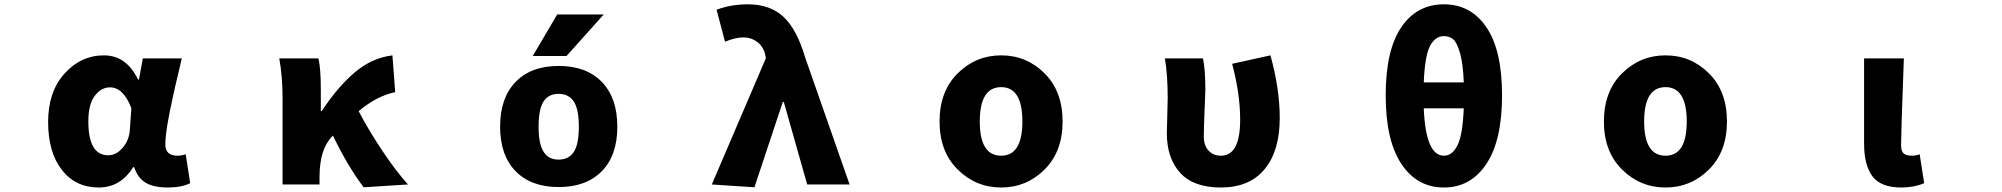

<svg xmlns="http://www.w3.org/2000/svg" viewBox="-20 -833 9040 867"><path d="M425.8 13.7Q321.3 13.7 259.3 -65.9Q197.3 -145.5 197.3 -282.2Q197.3 -418.9 271.5 -501Q345.7 -583 449.2 -583Q550.8 -583 603.5 -473.6H607.4L625 -569.3H800.8Q797.9 -554.7 787.6 -512.2Q777.3 -469.7 772.5 -448.7Q767.6 -427.7 759.3 -389.2Q751 -350.6 746.1 -326.7Q741.2 -302.7 736.3 -272.9Q731.4 -243.2 729 -220.7Q726.6 -198.2 726.6 -180.7Q726.6 -129.9 781.2 -129.9Q800.8 -129.9 818.4 -136.7L838.9 -5.9Q799.8 13.7 737.3 13.7Q674.8 13.7 638.7 -7.3Q602.5 -28.3 585.9 -78.1H581.1Q524.4 13.7 425.8 13.7ZM468.8 -131.8Q504.9 -131.8 534.2 -166Q563.5 -200.2 566.4 -248L573.2 -344.7Q537.1 -438.5 476.6 -438.5Q436.5 -438.5 407.7 -399.9Q378.9 -361.3 378.9 -285.2Q378.9 -131.8 468.8 -131.8Z M1822.3 0 1622.1 12.7Q1550.8 -81.1 1483.4 -220.7L1481.4 -218.8Q1422.9 -160.2 1422.9 -35.2V0H1255.9V-391.6Q1255.9 -486.3 1241.2 -569.3H1418Q1428.7 -524.4 1428.7 -426.8V-331.1H1432.6Q1503.9 -439.5 1581.1 -505.4Q1658.2 -571.3 1752 -583L1764.6 -417Q1680.7 -399.4 1599.6 -331.1Q1644.5 -245.1 1706.1 -152.8Q1767.6 -60.5 1822.3 0Z M2435.5 -146.5Q2457 -112.3 2502.4 -112.3Q2547.9 -112.3 2570.8 -146.5Q2593.8 -180.7 2593.8 -260.7Q2593.8 -340.8 2570.8 -375Q2547.9 -409.2 2502.4 -409.2Q2457 -409.2 2434.6 -375Q2412.1 -340.8 2412.1 -260.7Q2412.1 -180.7 2435.5 -146.5ZM2698.2 -60.5Q2627.9 11.7 2502.9 11.7Q2377.9 11.7 2308.1 -60.1Q2238.3 -131.8 2238.3 -261.2Q2238.3 -390.6 2308.1 -462.9Q2377.9 -535.2 2502.9 -535.2Q2627.9 -535.2 2697.8 -462.9Q2767.6 -390.6 2767.6 -261.2Q2767.6 -131.8 2698.2 -60.5ZM2706.1 -767.6 2538.1 -580.1H2385.7L2496.1 -767.6Z M3386.7 12.7 3194.3 0 3438.5 -570.3 3435.5 -585Q3427.7 -622.1 3399.9 -643.1Q3372.1 -664.1 3336.9 -664.1Q3299.8 -664.1 3253.9 -644.5L3215.8 -789.1Q3281.2 -813.5 3357.4 -813.5Q3457 -813.5 3517.6 -757.3Q3578.1 -701.2 3615.2 -575.2L3816.4 0H3625L3519.5 -372.1H3514.6Z M4222.7 -284.2Q4222.7 -420.9 4304.7 -502Q4386.7 -583 4501 -583Q4615.2 -583 4696.8 -502Q4778.3 -420.9 4778.3 -284.2Q4778.3 -148.4 4696.8 -67.4Q4615.2 13.7 4501 13.7Q4386.7 13.7 4304.7 -67.4Q4222.7 -148.4 4222.7 -284.2ZM4501 -129.9Q4596.7 -129.9 4596.7 -284.2Q4596.7 -439.5 4501 -439.5Q4404.3 -439.5 4404.3 -284.2Q4404.3 -129.9 4501 -129.9Z M5493.2 13.7Q5369.1 13.7 5309.1 -52.7Q5249 -119.1 5249 -231.4Q5249 -257.8 5251 -311.5Q5252.9 -365.2 5252.9 -391.6Q5252.9 -494.1 5240.2 -569.3H5412.1Q5422.9 -521.5 5422.9 -426.8Q5422.9 -409.2 5419.4 -333.5Q5416 -257.8 5416 -215.8Q5416 -175.8 5437.5 -152.8Q5459 -129.9 5493.2 -129.9Q5580.1 -129.9 5580.1 -292Q5580.1 -409.2 5543.9 -544.9L5716.8 -583Q5758.8 -432.6 5758.8 -299.8Q5758.8 -151.4 5690.4 -68.8Q5622.1 13.7 5493.2 13.7Z M6589.8 -343.8H6409.2Q6418 -129.9 6500 -129.9Q6538.1 -129.9 6561.5 -176.8Q6585 -223.6 6589.8 -343.8ZM6409.2 -460.9H6589.8Q6586.9 -543.9 6573.2 -592.3Q6559.6 -640.6 6542.5 -655.3Q6525.4 -669.9 6500 -669.9Q6460.9 -669.9 6437.5 -625.5Q6414.1 -581.1 6409.2 -460.9ZM6237.3 -402.3Q6237.3 -606.4 6307.6 -710Q6377.9 -813.5 6500 -813.5Q6622.1 -813.5 6692.4 -709.5Q6762.7 -605.5 6762.7 -402.3Q6762.7 -199.2 6691.9 -92.8Q6621.1 13.7 6500 13.7Q6378.9 13.7 6308.1 -92.8Q6237.3 -199.2 6237.3 -402.3Z M7222.7 -284.2Q7222.7 -420.9 7304.7 -502Q7386.7 -583 7501 -583Q7615.2 -583 7696.8 -502Q7778.3 -420.9 7778.3 -284.2Q7778.3 -148.4 7696.8 -67.4Q7615.2 13.7 7501 13.7Q7386.7 13.7 7304.7 -67.4Q7222.7 -148.4 7222.7 -284.2ZM7501 -129.9Q7596.7 -129.9 7596.7 -284.2Q7596.7 -439.5 7501 -439.5Q7404.3 -439.5 7404.3 -284.2Q7404.3 -129.9 7501 -129.9Z M8566.4 13.7Q8472.7 13.7 8435.1 -37.1Q8397.5 -87.9 8397.5 -184.6V-569.3H8577.1Q8564.5 -229.5 8564.5 -177.7Q8564.5 -150.4 8576.2 -140.1Q8587.9 -129.9 8613.3 -129.9Q8633.8 -129.9 8648.4 -136.7L8668.9 -5.9Q8623 13.7 8566.4 13.7Z"/></svg>

Font: Gen Shin Gothic Monospace Heavy
Style: Bold
Weight: 800
Designer: [Source Han Sans]
Ryoko NISHIZUKA  (kana & ideographs); Paul D. Hunt (Latin, Greek & Cyrillic); Wenlong ZHANG  (bopomofo
Version: Version 1.002.20150607